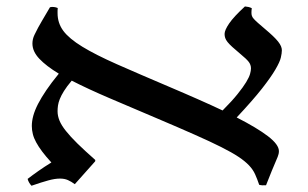

<svg xmlns="http://www.w3.org/2000/svg" viewBox="-20 -576 970 604"><path d="M161.6 -550.8Q161.1 -546.9 161.1 -542.5Q161.1 -538.1 161.1 -534.7Q161.1 -503.4 179.2 -479Q197.3 -454.6 238.8 -429.2Q280.3 -403.8 348.1 -373.8Q416 -343.8 516.1 -301.3Q536.6 -292.5 558.8 -283Q581.1 -273.4 602.5 -263.9Q624 -254.4 643.8 -245.4Q663.6 -236.3 680.2 -228.5Q710 -258.3 727.5 -280.3Q745.1 -302.2 754.4 -317.6Q763.7 -333 766.6 -343.3Q769.5 -353.5 769.5 -360.8Q769.5 -372.1 762.5 -381.3Q755.4 -390.6 736.3 -406.2Q720.7 -419.4 710.9 -428.2Q701.2 -437 695.8 -443.8Q690.4 -450.7 688.5 -456.5Q686.5 -462.4 686.5 -469.2Q686.5 -481 700.9 -502.2Q715.3 -523.4 750.5 -555.7Q756.8 -555.2 762 -554Q767.1 -552.7 772 -550.3Q771.5 -545.4 771.2 -542Q771 -538.6 771 -535.6Q771 -530.3 772.5 -525.9Q773.9 -521.5 778.6 -516.4Q783.2 -511.2 791.5 -503.9Q799.8 -496.6 813 -485.4Q828.1 -472.7 838.4 -462.9Q848.6 -453.1 855 -445.1Q861.3 -437 864 -430.4Q866.7 -423.8 866.7 -418Q866.7 -408.7 863.5 -395Q860.4 -381.3 846.4 -357.4Q832.5 -333.5 804 -297.1Q775.4 -260.7 724.6 -206.5Q788.6 -173.8 823 -147.5Q857.4 -121.1 857.4 -100.6Q857.4 -91.8 853.5 -82.5Q843.8 -60.1 835 -38.6Q826.2 -17.1 816.9 6.8Q804.7 7.8 795.4 5.4Q789.1 -13.2 782.5 -27.8Q775.9 -42.5 763.4 -55.7Q751 -68.8 730.5 -82.5Q710 -96.2 676 -113.3Q642.1 -130.4 592.5 -152.3Q543 -174.3 472.7 -204.1Q392.1 -238.3 324.7 -267.1Q257.3 -295.9 205.6 -322.3Q189.9 -303.7 181.2 -289.6Q172.4 -275.4 168 -264.2Q163.6 -252.9 162.4 -243.9Q161.1 -234.9 161.1 -226.1Q161.1 -211.4 167.2 -196.5Q173.3 -181.6 187.3 -164.1Q201.2 -146.5 223.6 -124.5Q246.1 -102.5 279.3 -73.2Q280.3 -70.8 279.3 -68.4L215.3 3.4Q204.1 -4.9 193.6 -9.5Q183.1 -14.2 168.5 -14.2Q152.8 -14.2 132.1 -8.5Q111.3 -2.9 79.1 8.3Q75.7 4.9 72 -1Q68.4 -6.8 66.9 -13.2Q82 -24.9 100.8 -38.1Q119.6 -51.3 141.6 -64.9Q124.5 -83.5 112.8 -99.1Q101.1 -114.7 93.8 -128.2Q86.4 -141.6 83.3 -154.3Q80.1 -167 80.1 -179.7Q80.1 -194.8 84.7 -211.9Q89.4 -229 99.6 -249Q109.9 -269 126 -292.7Q142.1 -316.4 165 -344.2Q125.5 -368.2 103.8 -391.1Q82 -414.1 82 -439Q82 -453.1 88.4 -466.3Q99.6 -489.7 112.1 -510.5Q124.5 -531.2 137.2 -553.2Q142.6 -554.7 149.4 -554Q156.2 -553.2 161.6 -550.8Z"/></svg>

Font: Federov2
Style: Regular
Weight: 400
Designer: Olexa M. Volochay | Cyreal.org
Foundry: Olexa M. Volochay | Cyreal.org
Version: Version 1.000